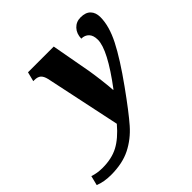

<svg xmlns="http://www.w3.org/2000/svg" viewBox="-360 -720 1134 1134"><g transform="rotate(-45 207.0 -153.0)"><path d="M-162 222 -147 162Q-111 175 -65 175Q11 175 66 146Q121 117 178 50L78 -424Q71 -453 57 -465Q43 -477 16 -477H7L22 -536H237L283 -283Q289 -247 295.5 -194Q302 -141 304 -107H307Q450 -297 450 -380Q450 -417 432 -435.5Q414 -454 385 -454Q386 -495 410 -520.5Q434 -546 471 -546Q513 -546 534 -524Q555 -502 555 -464Q555 -390 508.5 -298.5Q462 -207 365 -72Q276 52 223.5 112Q171 172 103.5 206Q36 240 -60 240Q-118 240 -162 222Z"/></g></svg>

Font: Noto Serif NarrowBlack
Style: Italic
Weight: 900
Width: 4
Italic angle: -12°
Designer: Monotype Design Team
Foundry: Monotype Imaging Inc.
Version: Version 1.001